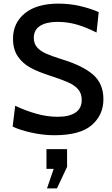

<svg xmlns="http://www.w3.org/2000/svg" viewBox="-20 -734 622 1062"><path d="M50 -34 64 -149Q118 -123 179 -105.5Q240 -88 299 -88Q362 -88 397 -111Q432 -134 432 -181Q432 -216 413.5 -238.5Q395 -261 360 -277Q325 -293 258 -315Q192 -336 148.5 -359.5Q105 -383 78.5 -422Q52 -461 52 -520Q52 -607 117.5 -660.5Q183 -714 304 -714Q365 -714 423 -700.5Q481 -687 526 -667L514 -554Q455 -584 403.5 -598.5Q352 -613 298 -613Q237 -613 202 -591Q167 -569 167 -525Q167 -494 184 -473.5Q201 -453 231.5 -439Q262 -425 319 -407Q438 -371 495 -321Q552 -271 552 -185Q552 -98 487.5 -42Q423 14 280 14Q219 14 153.5 -0.5Q88 -15 50 -34ZM240 308 277 200H237V91H351V189L295 308Z"/></svg>

Font: Cabin Medium
Style: Regular
Weight: 500
Designer: Pablo Impallari
Foundry: Pablo Impallari. http://www.impallari.com Igino Marini. http://www.ikern.com
Version: Version 2.200